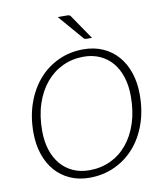

<svg xmlns="http://www.w3.org/2000/svg" viewBox="-98 -1000 932 1088"><g transform="rotate(-10 368.0 -456.0)"><path d="M690.5 -408Q690.5 -314.5 663.2 -238Q636 -161.5 587.5 -107Q539 -52.5 473 -22.5Q407 7.5 330 7.5Q268 7.5 218 -14.8Q168 -37 132.8 -77.5Q97.5 -118 78.5 -174.5Q59.5 -231 59.5 -299.5Q59.5 -392.5 87 -469.2Q114.5 -546 162.8 -600.8Q211 -655.5 276.8 -685.5Q342.5 -715.5 419 -715.5Q481.5 -715.5 531.8 -693.2Q582 -671 617.2 -630.5Q652.5 -590 671.5 -533.2Q690.5 -476.5 690.5 -408ZM639 -407Q639 -468.5 623.2 -517.8Q607.5 -567 578 -601.8Q548.5 -636.5 506.8 -655.2Q465 -674 413.5 -674Q348.5 -674 293 -648Q237.5 -622 196.8 -573.5Q156 -525 133 -456Q110 -387 110 -301Q110 -239.5 126 -190.2Q142 -141 171.5 -106.5Q201 -72 242.5 -53.2Q284 -34.5 335.5 -34.5Q401.5 -34.5 457 -60.2Q512.5 -86 553 -134.5Q593.5 -183 616.2 -251.8Q639 -320.5 639 -407ZM358 -920.5Q369.5 -920.5 375 -918.8Q380.5 -917 385 -909.5L479.5 -771H449Q443.5 -771 439.8 -772Q436 -773 432.5 -777L309 -920.5Z"/></g></svg>

Font: Lato 2
Style: Italic
Weight: 300
Italic angle: -7°
Designer: Lukasz Dziedzic with Adam Twardoch and Botio Nikoltchev
Foundry: tyPoland Lukasz Dziedzic
Version: Version 2.015; 2015-08-06; http://www.latofonts.com/